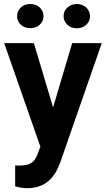

<svg xmlns="http://www.w3.org/2000/svg" viewBox="-20 -749 542 982"><path d="M1.5 0ZM251.5 -199.7 349.1 -528.3H500.5L288.1 82L276.4 109.9Q229 213.4 120.1 213.4Q89.4 213.4 57.6 204.1V97.2L79.1 97.7Q119.1 97.7 138.9 85.4Q158.7 73.2 169.9 44.9L186.5 1.5L1.5 -528.3H153.3ZM202.6 -666.5Q202.6 -640.6 183.6 -622.8Q164.6 -605 134.8 -605Q104.5 -605 85.9 -623Q67.4 -641.1 67.4 -666.5Q67.4 -691.9 85.9 -710.2Q104.5 -728.5 134.8 -728.5Q165 -728.5 183.8 -710.2Q202.6 -691.9 202.6 -666.5ZM305.2 -666.5Q305.2 -692.9 325 -710.7Q344.7 -728.5 373 -728.5Q401.9 -728.5 421.1 -710.4Q440.4 -692.4 440.4 -666.5Q440.4 -641.1 421.9 -622.8Q403.3 -604.5 373 -604.5Q342.8 -604.5 324 -622.8Q305.2 -641.1 305.2 -666.5Z"/></svg>

Font: Roboto-o
Style: o-Bold
Weight: 700
Designer: Google
Version: Version 2.134; 2016; ttfautohint (v1.6)